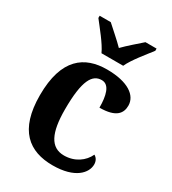

<svg xmlns="http://www.w3.org/2000/svg" viewBox="-188 -865 870 973"><g transform="rotate(30 246.5 -378.0)"><path d="M207 -606H334C354 -651 408 -715 437 -753V-766H372C345 -742 298 -702 270 -673C242 -702 195 -742 169 -766H104V-753C133 -715 187 -651 207 -606ZM276 10C407 10 457 -50 457 -99C457 -118 449 -134 433 -143C412 -97 364 -62 301 -62C222 -62 189 -131 189 -267C189 -439 223 -489 277 -489C323 -489 336 -430 336 -362C435 -362 458 -401 458 -444C458 -503 397 -549 273 -549C144 -549 43 -482 43 -266C43 -62 138 10 276 10Z"/></g></svg>

Font: Noto Serif Tamil SemiCondensed
Style: Bold
Weight: 700
Width: 4
Designer: Indian Type Foundry, Tom Grace, and the Monotype Design Team
Foundry: Monotype Imaging Inc.
Version: Version 2.004